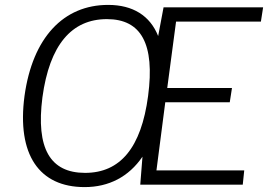

<svg xmlns="http://www.w3.org/2000/svg" viewBox="-20 -753 1114 783"><path d="M976 -58H618L654 -336H917L926 -394H662L698 -665H1044L1053 -723H647L625 -606C592 -689 522 -733 421 -733C239 -733 113 -600 80 -362C48 -122 140 10 325 10C424 10 505 -32 561 -114L552 0H970ZM327 -48C185 -48 126 -147 153 -356C182 -570 272 -675 416 -675C556 -675 612 -574 584 -362C556 -150 470 -48 327 -48Z"/></svg>

Font: United Sans ExtraLight
Style: Italic
Weight: 200
Italic angle: -8°
Designer: Pablo Impallari, Rodrigo Fuenzalida (Modified by Dan O. Williams)
Version: Version 1.000;PS 001.000;hotconv 1.0.88;makeotf.lib2.5.64775